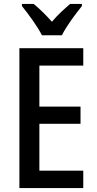

<svg xmlns="http://www.w3.org/2000/svg" viewBox="-20 -960 495 980"><path d="M194 -780H296C318 -825 366 -890 398 -929V-940H338C306 -912 278 -888 245 -849C214 -884 179 -918 152 -940H92V-929C126 -887 172 -824 194 -780ZM405 0V-89H181V-328H391V-416H181V-625H405V-714H79V0Z"/></svg>

Font: Noto Sans Sinhala UI Condensed Medium
Style: Regular
Weight: 500
Width: 3
Designer: Jelle Bosma - Monotype Design Team
Foundry: Monotype Imaging Inc.
Version: Version 2.006